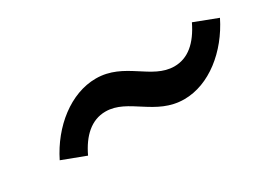

<svg xmlns="http://www.w3.org/2000/svg" viewBox="-27 -611 780 586"><g transform="rotate(-30 363.0 -318.0)"><path d="M85 -252 167 -221C193 -276 230 -311 280 -311C360 -311 407 -223 508 -223C596 -223 680 -291 726 -384L645 -415C617 -357 580 -325 532 -325C452 -325 405 -413 305 -413C216 -413 131 -345 85 -252Z"/></g></svg>

Font: LT Wave Medium
Style: Italic
Weight: 500
Designer: Daniel Lyons
Version: Version 2.5 (Glyphs App)